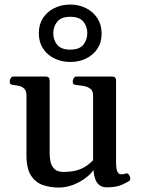

<svg xmlns="http://www.w3.org/2000/svg" viewBox="-20 -824 634 857"><path d="M242.2 13.2Q205.1 13.2 172.1 2.2Q139.2 -8.8 118.7 -40Q98.1 -71.3 98.1 -131.8V-397Q98.1 -418 88.9 -427.5Q79.6 -437 66.4 -440.2Q53.2 -443.4 41 -444.3Q30.8 -445.3 27.1 -448.5Q23.4 -451.7 23.4 -462.4Q23.4 -467.8 27.8 -475.1Q32.2 -482.4 40 -482.4H183.6Q201.7 -482.4 201.7 -464.8V-136.7Q201.7 -120.6 205.6 -102.1Q209.5 -83.5 222.7 -70.1Q235.8 -56.6 263.2 -56.6Q311 -56.6 341.3 -70.1Q371.6 -83.5 395.5 -108.9V-397Q395.5 -418 384 -427.2Q372.6 -436.5 355.5 -439.7Q338.4 -442.9 322.3 -444.3Q312 -445.3 308.3 -448.5Q304.7 -451.7 304.7 -462.4Q304.7 -467.8 309.1 -475.1Q313.5 -482.4 321.3 -482.4H480Q498 -482.4 498 -464.8V-103.5Q498 -68.4 504.4 -57.1Q510.7 -45.9 518.6 -45.9Q525.4 -45.9 530.8 -46.6Q536.1 -47.4 542 -49.8Q550.3 -52.2 555.9 -43.2Q561.5 -34.2 561.5 -25.9Q561.5 -20.5 558.6 -18.1Q552.2 -12.2 525.9 0Q499.5 12.2 456.1 12.2Q437 12.2 424.6 2.9Q412.1 -6.3 405.5 -23.7Q398.9 -41 397 -65.4Q387.2 -48.8 363 -30.3Q338.9 -11.7 307.1 0.7Q275.4 13.2 242.2 13.2ZM293.5 -547.4Q254.9 -547.4 222.9 -563Q190.9 -578.6 172.1 -607.4Q153.3 -636.2 153.3 -675.8Q153.3 -714.8 172.1 -743.7Q190.9 -772.5 222.9 -788.1Q254.9 -803.7 293.5 -803.7Q332 -803.7 364 -787.6Q396 -771.5 414.8 -742.4Q433.6 -713.4 433.6 -674.3Q433.6 -634.8 414.8 -606.4Q396 -578.1 364 -562.7Q332 -547.4 293.5 -547.4ZM293.5 -602.5Q334.5 -602.5 352.1 -624.5Q369.6 -646.5 369.6 -676.3Q369.6 -706.1 352.1 -727.5Q334.5 -749 293.5 -749Q252.9 -749 235.4 -727.1Q217.8 -705.1 217.8 -675.3Q217.8 -645.5 235.4 -624Q252.9 -602.5 293.5 -602.5Z"/></svg>

Font: Gelasio Medium
Style: Regular
Weight: 500
Designer: Eben Sorkin
Foundry: Eben Sorkin
Version: Version 1.008